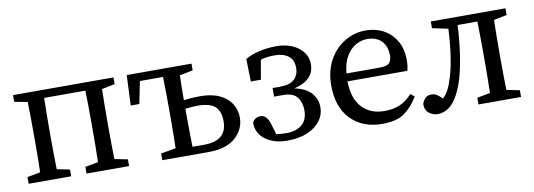

<svg xmlns="http://www.w3.org/2000/svg" viewBox="-46 -744 2820 1013"><g transform="rotate(-10 1364.0 -237.5)"><path d="M44 0V-36L114 -49Q115 -87 115.5 -131.5Q116 -176 116 -210V-265Q116 -299 115.5 -344Q115 -389 114 -426L44 -439V-475H582V-439L512 -425Q511 -388 510.5 -343.5Q510 -299 510 -265V-210Q510 -176 510.5 -132Q511 -88 512 -50L582 -36V0H354V-36L424 -49Q425 -87 425.5 -131.5Q426 -176 426 -210V-265Q426 -300 425.5 -347Q425 -394 424 -432H203Q202 -394 201.5 -347Q201 -300 201 -265V-210Q201 -176 201.5 -132Q202 -88 203 -50L272 -36V0Z M927 -210Q927 -174 927.5 -127Q928 -80 929 -42H993Q1052 -42 1083 -68Q1114 -94 1114 -146Q1114 -201 1086 -226Q1058 -251 991 -251Q976 -251 960 -249.5Q944 -248 927 -246ZM646 -313 653 -475H1000V-439L929 -425Q928 -394 927.5 -359Q927 -324 927 -292Q971 -298 1013 -298Q1077 -298 1119 -278Q1161 -258 1181.5 -224.5Q1202 -191 1202 -151Q1202 -89 1153 -44.5Q1104 0 1006 0H760V-36L840 -50Q841 -87 841.5 -131.5Q842 -176 842 -210V-265Q842 -300 841.5 -347Q841 -394 840 -432H716L692 -313Z M1428 13Q1358 13 1312 -20.5Q1266 -54 1266 -111Q1279 -139 1311 -139Q1328 -139 1340.5 -124.5Q1353 -110 1359 -87L1376 -31Q1389 -29 1403 -28Q1417 -27 1433 -27Q1482 -27 1513 -52.5Q1544 -78 1544 -130Q1544 -170 1523 -199Q1502 -228 1446 -228H1399V-274H1439Q1491 -274 1515.5 -296.5Q1540 -319 1540 -357Q1540 -401 1512.5 -421.5Q1485 -442 1439 -442Q1394 -442 1364 -432L1346 -328H1292L1289 -449Q1319 -467 1363.5 -477.5Q1408 -488 1455 -488Q1528 -488 1574 -452.5Q1620 -417 1620 -364Q1620 -277 1511 -252Q1570 -241 1600 -208.5Q1630 -176 1630 -129Q1630 -91 1606 -58.5Q1582 -26 1537 -6.5Q1492 13 1428 13Z M1935 -442Q1904 -442 1874.5 -426Q1845 -410 1823.5 -375Q1802 -340 1796 -282H1974Q2015 -282 2027 -297Q2039 -312 2039 -334Q2039 -386 2011 -414Q1983 -442 1935 -442ZM1938 13Q1832 13 1769 -52Q1706 -117 1706 -232Q1706 -309 1737 -366.5Q1768 -424 1820.5 -456Q1873 -488 1935 -488Q1988 -488 2030 -465Q2072 -442 2097 -399.5Q2122 -357 2122 -296Q2122 -279 2120 -264.5Q2118 -250 2115 -240H1794Q1796 -148 1840 -100Q1884 -52 1961 -52Q2008 -52 2043.5 -67.5Q2079 -83 2109 -117L2130 -100Q2099 -48 2057 -17.5Q2015 13 1938 13Z M2234 13Q2210 13 2188.5 -3Q2167 -19 2167 -53Q2175 -74 2186.5 -84.5Q2198 -95 2219 -95Q2235 -95 2248.5 -86Q2262 -77 2275 -63Q2295 -83 2307 -107Q2319 -131 2330 -169Q2344 -213 2353.5 -279Q2363 -345 2367 -421L2282 -439V-475H2682V-439L2612 -425Q2611 -388 2610.5 -343.5Q2610 -299 2610 -265V-210Q2610 -176 2610.5 -132Q2611 -88 2612 -50L2682 -36V0H2454V-36L2524 -49Q2525 -87 2525.5 -131.5Q2526 -176 2526 -210V-265Q2526 -300 2525.5 -347Q2525 -394 2524 -432H2418Q2414 -349 2403 -274.5Q2392 -200 2375 -144Q2355 -82 2331.5 -47.5Q2308 -13 2283 0Q2258 13 2234 13Z"/></g></svg>

Font: Source Serif 4
Style: Regular
Weight: 400
Designer: Frank Grießhammer
Foundry: Adobe
Version: Version 4.005;hotconv 1.1.0;makeotfexe 2.6.0